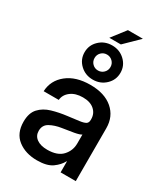

<svg xmlns="http://www.w3.org/2000/svg" viewBox="-221 -1007 971 1113"><g transform="rotate(30 264.5 -450.5)"><path d="M215.3 8.3Q138.2 8.3 87.4 -31Q36.6 -70.3 36.6 -147.5Q36.6 -206.1 65.7 -237.5Q94.7 -269 141.4 -282.7Q188 -296.4 240.2 -302.7Q288.6 -308.6 316.9 -312.5Q345.2 -316.4 357.2 -324.2Q369.1 -332 369.1 -351.1V-355.5Q369.1 -393.1 341.8 -417.2Q314.5 -441.4 265.1 -441.4Q215.8 -441.4 184.6 -417.7Q153.3 -394 150.4 -358.4H49.3Q52.7 -432.1 111.3 -479Q169.9 -525.9 266.6 -525.9Q361.8 -525.9 416.5 -479Q471.2 -432.1 471.2 -353.5V0H369.6V-73.2H367.7Q351.6 -42 316.7 -16.8Q281.7 8.3 215.3 8.3ZM236.3 -74.7Q304.7 -74.7 337.2 -110.1Q369.6 -145.5 369.6 -192.9V-253.4Q359.4 -245.1 323.2 -238.5Q287.1 -231.9 246.1 -226.1Q203.6 -219.7 171.4 -202.1Q139.2 -184.6 139.2 -145.5Q139.2 -112.3 165.3 -93.5Q191.4 -74.7 236.3 -74.7ZM261.7 -558.6Q211.4 -558.6 176.5 -591.8Q141.6 -625 141.6 -672.9Q141.6 -720.7 176.5 -753.9Q211.4 -787.1 261.7 -787.1Q312 -787.1 346.9 -753.9Q381.8 -720.7 381.8 -672.9Q381.8 -625 346.9 -591.8Q312 -558.6 261.7 -558.6ZM261.7 -619.6Q283.7 -619.6 299.3 -635Q314.9 -650.4 314.9 -672.9Q314.9 -695.3 299.3 -710.7Q283.7 -726.1 261.7 -726.1Q239.3 -726.1 223.9 -710.7Q208.5 -695.3 208.5 -672.9Q208.5 -650.4 223.9 -635Q239.3 -619.6 261.7 -619.6ZM224.1 -816.9 295.4 -909.2H395.5L301.3 -816.9Z"/></g></svg>

Font: Inter Display Medium
Style: Regular
Weight: 500
Designer: Rasmus Andersson
Foundry: rsms
Version: Version 4.001;git-9221beed3